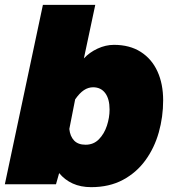

<svg xmlns="http://www.w3.org/2000/svg" viewBox="-42 -760 712 792"><path d="M428 -575Q493 -575 538.5 -546Q584 -517 607.5 -465.5Q631 -414 631 -346Q631 -278 613 -214Q595 -150 558 -99Q521 -48 465 -18Q409 12 334 12Q291 12 258 -3Q225 -18 202 -46L189 0H-22L135 -740H351L304 -519Q327 -544 360.5 -559.5Q394 -575 428 -575ZM311 -163Q344 -163 366 -185.5Q388 -208 399 -241.5Q410 -275 410 -308Q410 -352 392 -376Q374 -400 342 -400Q322 -400 304 -388Q286 -376 268 -350L244 -228Q247 -198 263.5 -180.5Q280 -163 311 -163Z"/></svg>

Font: Azeret Mono Thin Black
Style: Italic
Weight: 900
Italic angle: -12°
Version: Version 1.002